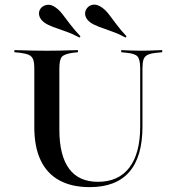

<svg xmlns="http://www.w3.org/2000/svg" viewBox="-20 -784 737 816"><path d="M125.8 -369.4V-492.7Q125.8 -517.7 121 -531Q116.1 -544.4 103.2 -550.4Q90.3 -556.5 65.3 -559.7L41.1 -562.1V-571Q56.5 -571 76.2 -570.2Q96 -569.4 119.4 -569Q142.7 -568.5 169.4 -568.5H179H187.9Q213.7 -568.5 236.3 -569Q258.9 -569.4 277.8 -570.2Q296.8 -571 311.3 -571V-562.1L289.5 -559.7Q254 -554.8 243.1 -542.7Q232.3 -530.6 232.3 -492.7V-369.4ZM361.3 11.3Q284.7 11.3 231.9 -17.7Q179 -46.8 152.4 -103.6Q125.8 -160.5 125.8 -243.5V-369.4H232.3V-233.1Q232.3 -123.4 273.4 -67.3Q314.5 -11.3 396 -11.3Q483.9 -11.3 529.8 -71.8Q575.8 -132.3 575.8 -246V-369.4H585.5V-246.8Q585.5 -117.7 529.4 -53.2Q473.4 11.3 361.3 11.3ZM575.8 -369.4V-492.7Q575.8 -530.6 564.9 -543.5Q554 -556.5 517.7 -559.7L495.2 -562.1V-571Q511.3 -570.2 533.1 -569.4Q554.8 -568.5 579.8 -568.5Q598.4 -568.5 614.5 -569Q630.6 -569.4 644.8 -570.2Q658.9 -571 669.4 -571V-562.1L646 -559.7Q620.2 -557.3 607.3 -550.8Q594.4 -544.4 589.9 -531Q585.5 -517.7 585.5 -492.7V-369.4ZM318.5 -624.2Q286.3 -641.1 256.9 -651.2Q227.4 -661.3 204.8 -669.8Q182.3 -678.2 167.7 -688.7Q150.8 -701.6 146.8 -717.7Q142.7 -733.9 152.4 -747.6Q162.1 -760.5 179.8 -763.3Q197.6 -766.1 216.1 -752.4Q231.5 -741.9 246 -723Q260.5 -704 278.6 -680.2Q296.8 -656.5 321.8 -629.8ZM514.5 -624.2Q482.3 -641.1 453.2 -651.2Q424.2 -661.3 401.6 -669.8Q379 -678.2 363.7 -688.7Q346.8 -701.6 342.7 -717.7Q338.7 -733.9 348.4 -747.6Q358.9 -762.1 376.2 -764.1Q393.5 -766.1 412.9 -752.4Q429 -741.1 443.5 -722.2Q458.1 -703.2 475.4 -679.8Q492.7 -656.5 517.7 -629.8Z"/></svg>

Font: Playfair 144pt SemiExpanded SemiBold
Style: Regular
Weight: 600
Width: 6
Designer: Claus Eggers Sørensen
Foundry: Claus Eggers Sørensen
Version: Version 2.203